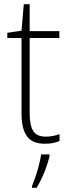

<svg xmlns="http://www.w3.org/2000/svg" viewBox="-20 -771 328 919"><path d="M199 -117Q218 -117 235 -120.5Q252 -124 265 -129V-96Q251 -90 234 -86.5Q217 -83 194 -83Q134 -83 108.5 -119.5Q83 -156 83 -226V-589H15V-614L83 -624L94 -751H122V-622H264V-589H122V-228Q122 -173 138.5 -145Q155 -117 199 -117ZM217 -24Q209 12 192.5 53Q176 94 155 128H133V120Q140 103 149.5 75.5Q159 48 166.5 18.5Q174 -11 177 -32H217Z"/></svg>

Font: Noto Sans Telugu UI SemiCondensed ExtraLight
Style: Regular
Weight: 200
Width: 4
Designer: Jelle Bosma - Monotype Design Team
Foundry: Monotype Imaging Inc.
Version: Version 2.005; ttfautohint (v1.8.4.7-5d5b)